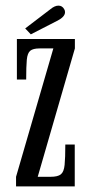

<svg xmlns="http://www.w3.org/2000/svg" viewBox="-20 -662 325 682"><path d="M37 0V-34L169.5 -490H121Q97.5 -490 87.5 -481.8Q77.5 -473.5 75.2 -449.8Q73 -426 73 -379.5H40V-523.5H246V-490L114 -34H159.5Q185.5 -34 196.2 -42.8Q207 -51.5 209.5 -76.2Q212 -101 212 -148.5H245.5V0ZM89.5 -540 69.5 -561 158 -628.5Q174 -642 187.5 -642Q201 -642 208 -629.5Q211 -624.5 211 -619Q211 -609.5 202.5 -601.2Q194 -593 182 -587.5Z"/></svg>

Font: Imbue 10pt
Style: Regular
Weight: 400
Designer: Tyler Finck
Foundry: Etcetera Type Company
Version: Version 1.102; ttfautohint (v1.8.3)